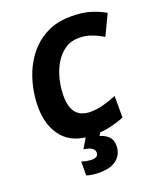

<svg xmlns="http://www.w3.org/2000/svg" viewBox="-171 -834 1000 1183"><g transform="rotate(-20 329.0 -242.5)"><path d="M319 10Q187 10 121.5 -66.5Q56 -143 56 -269Q56 -332 70 -397Q84 -462 113 -520.5Q142 -579 187.5 -625.5Q233 -672 295 -698.5Q357 -725 436 -725Q506 -725 557.5 -710.5Q609 -696 658 -668L594 -534Q554 -557 517 -570.5Q480 -584 436 -584Q384 -584 344.5 -556.5Q305 -529 279 -484.5Q253 -440 240 -386Q227 -332 227 -278Q227 -131 351 -131Q393 -131 434.5 -142Q476 -153 523 -172V-31Q483 -14 431.5 -2Q380 10 319 10ZM274 240Q248 240 226.5 236.5Q205 233 191 228V137Q204 142 224 145.5Q244 149 258 149Q300 149 300 117Q300 102 285.5 89.5Q271 77 230 71L272 0H367L351 28Q384 37 406.5 58Q429 79 429 119Q429 173 390.5 206.5Q352 240 274 240Z"/></g></svg>

Font: Noto Sans ExtraBold
Style: Italic
Weight: 800
Italic angle: -12°
Designer: Monotype Design Team
Foundry: Monotype Imaging Inc.
Version: Version 2.013; ttfautohint (v1.8.4.7-5d5b)